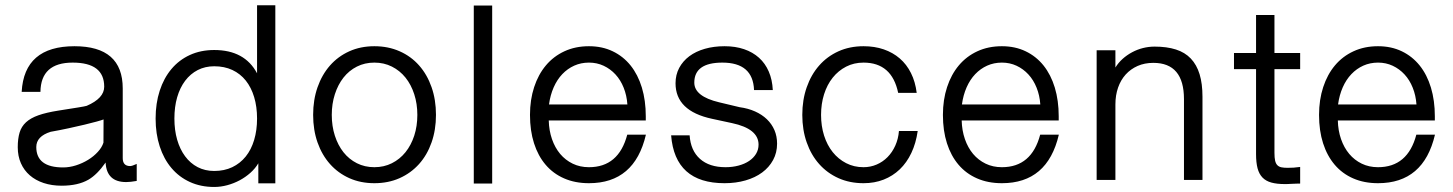

<svg xmlns="http://www.w3.org/2000/svg" viewBox="-20 -705 5629 744"><path d="M509.8 -3.9Q485.4 0.5 468.8 0.5Q393.1 0.5 389.2 -75.2Q356.4 -28.3 322.8 -8.8Q282.2 14.6 218.8 14.6Q180.7 14.6 149.2 4.2Q117.7 -6.3 95.5 -25.6Q73.2 -44.9 61 -72.5Q48.8 -100.1 48.8 -134.8Q48.8 -167.5 55.9 -191.2Q63 -214.8 80.8 -231.2Q98.6 -247.6 128.9 -258.3Q159.2 -269 206.1 -276.4Q255.9 -284.2 283 -288.6Q310.1 -293 315.9 -294.9Q383.8 -324.2 383.8 -369.1Q383.8 -462.4 261.7 -462.4Q138.2 -462.4 136.7 -349.1H64Q73.7 -525.9 268.6 -525.9Q455.6 -525.9 455.6 -362.3V-92.3Q455.6 -61.5 484.4 -61.5Q491.7 -61.5 509.8 -69.8ZM381.3 -242.2Q374 -239.3 354.5 -233.9Q335 -228.5 307.4 -221.9Q279.8 -215.3 246.1 -208Q212.4 -200.7 176.3 -194.3Q120.6 -176.8 120.6 -135.3Q120.6 -56.2 224.6 -56.2Q249 -56.2 274.4 -64.2Q299.8 -72.3 321.5 -85.7Q343.3 -99.1 359.1 -116.5Q375 -133.8 380.9 -152.3Z M1046.9 5.4H981V-72.3Q969.2 -52.2 950.4 -35.4Q931.6 -18.6 908.7 -6.3Q885.7 5.9 860.4 12.7Q835 19.5 810.1 19.5Q757.8 19.5 715.8 0.2Q673.8 -19 644.3 -54Q614.7 -88.9 598.9 -137.7Q583 -186.5 583 -245.6Q583 -304.7 598.9 -353.5Q614.7 -402.3 644.3 -437.5Q673.8 -472.7 715.8 -491.9Q757.8 -511.2 810.1 -511.2Q928.2 -511.2 976.1 -420.9V-684.6H1046.9ZM976.1 -245.6Q976.1 -291.5 964.8 -328.9Q953.6 -366.2 932.4 -392.8Q911.1 -419.4 880.4 -433.8Q849.6 -448.2 810.1 -448.2Q774.9 -448.2 746.3 -433.6Q717.8 -418.9 697.5 -392.1Q677.2 -365.2 666.5 -328.1Q655.8 -291 655.8 -245.6Q655.8 -200.7 666.5 -163.6Q677.2 -126.5 697.3 -99.4Q717.3 -72.3 745.8 -57.4Q774.4 -42.5 810.1 -42.5Q849.1 -42.5 879.9 -57.1Q910.6 -71.8 932.1 -98.4Q953.6 -125 964.8 -162.6Q976.1 -200.2 976.1 -245.6Z M1669.4 -259.8Q1669.4 -201.7 1652.3 -153.1Q1635.3 -104.5 1603.8 -69.3Q1572.3 -34.2 1528.3 -14.6Q1484.4 4.9 1430.7 4.9Q1377.4 4.9 1333.7 -14.6Q1290 -34.2 1258.8 -69.3Q1227.5 -104.5 1210.4 -153.1Q1193.4 -201.7 1193.4 -259.8Q1193.4 -317.9 1210.4 -366.7Q1227.5 -415.5 1258.5 -450.9Q1289.6 -486.3 1333.3 -506.1Q1377 -525.9 1430.7 -525.9Q1484.4 -525.9 1528.6 -506.3Q1572.8 -486.8 1604 -451.4Q1635.3 -416 1652.3 -367.2Q1669.4 -318.4 1669.4 -259.8ZM1597.2 -259.8Q1597.2 -302.7 1585.2 -339.8Q1573.2 -377 1551.3 -404.3Q1529.3 -431.6 1498.5 -447Q1467.8 -462.4 1430.7 -462.4Q1393.6 -462.4 1363 -447Q1332.5 -431.6 1311 -404.3Q1289.6 -377 1277.6 -339.8Q1265.6 -302.7 1265.6 -259.8Q1265.6 -216.3 1277.6 -179.2Q1289.6 -142.1 1311 -115Q1332.5 -87.9 1363 -72.5Q1393.6 -57.1 1430.7 -57.1Q1467.8 -57.1 1498.5 -72.5Q1529.3 -87.9 1551.3 -115.2Q1573.2 -142.6 1585.2 -179.4Q1597.2 -216.3 1597.2 -259.8Z M1887.2 6.3H1815.9V-683.6H1887.2Z M2482.9 -183.1Q2439 4.9 2262.2 4.9Q2208.5 4.9 2166 -13.7Q2123.5 -32.2 2094.2 -66.7Q2064.9 -101.1 2049.3 -149.9Q2033.7 -198.7 2033.7 -259.8Q2033.7 -318.4 2049.8 -367.4Q2065.9 -416.5 2095.5 -451.7Q2125 -486.8 2167.2 -506.3Q2209.5 -525.9 2262.2 -525.9Q2313.5 -525.9 2354.2 -506.3Q2395 -486.8 2423.6 -451.2Q2452.1 -415.5 2467.3 -365.5Q2482.4 -315.4 2482.4 -254.4V-238.3H2106.4Q2107.4 -199.2 2118.9 -166Q2130.4 -132.8 2150.6 -108.6Q2170.9 -84.5 2199.2 -70.8Q2227.5 -57.1 2262.2 -57.1Q2377.4 -57.1 2410.6 -183.1ZM2411.1 -300.3Q2408.7 -335.4 2396.7 -365.2Q2384.8 -395 2365 -416.5Q2345.2 -438 2319.1 -450.2Q2293 -462.4 2262.2 -462.4Q2231.4 -462.4 2205.3 -450.7Q2179.2 -439 2158.9 -417.7Q2138.7 -396.5 2125.5 -366.5Q2112.3 -336.4 2107.4 -300.3Z M2991.2 -148.4Q2991.2 -113.3 2975.8 -85Q2960.4 -56.6 2933.3 -36.6Q2906.2 -16.6 2868.9 -5.9Q2831.5 4.9 2787.6 4.9Q2595.2 4.9 2580.6 -180.7H2652.3Q2656.2 -121.6 2692.4 -89.4Q2728.5 -57.1 2791.5 -57.1Q2818.8 -57.1 2842.3 -63.5Q2865.7 -69.8 2882.8 -81.3Q2899.9 -92.8 2909.7 -108.9Q2919.4 -125 2919.4 -144.5Q2919.4 -206.1 2816.4 -228L2739.3 -244.6Q2597.7 -274.9 2597.7 -382.3Q2597.7 -415 2611.8 -441.7Q2626 -468.3 2651.1 -487.1Q2676.3 -505.9 2711.2 -515.9Q2746.1 -525.9 2787.6 -525.9Q2829.6 -525.9 2863.3 -514.4Q2897 -502.9 2921.1 -481.2Q2945.3 -459.5 2959 -427.7Q2972.7 -396 2974.6 -356H2901.9Q2897.9 -462.4 2779.3 -462.4Q2670.4 -462.4 2670.4 -384.8Q2670.4 -331.5 2766.6 -308.6L2846.2 -289.6Q2878.9 -285.2 2905.8 -273.2Q2932.6 -261.2 2951.7 -242.9Q2970.7 -224.6 2981 -200.7Q2991.2 -176.8 2991.2 -148.4Z M3536.1 -197.3Q3529.3 -149.9 3511.5 -112.3Q3493.7 -74.7 3466.6 -48.8Q3439.5 -22.9 3404.1 -9Q3368.7 4.9 3326.2 4.9Q3272.9 4.9 3229.2 -14.6Q3185.5 -34.2 3154.3 -69.3Q3123 -104.5 3106 -153.1Q3088.9 -201.7 3088.9 -259.8Q3088.9 -317.9 3106 -366.7Q3123 -415.5 3154.1 -450.9Q3185.1 -486.3 3228.8 -506.1Q3272.5 -525.9 3326.2 -525.9Q3369.1 -525.9 3404.5 -513.7Q3439.9 -501.5 3466.6 -478.5Q3493.2 -455.6 3510 -421.9Q3526.9 -388.2 3532.2 -345.2H3460.4Q3436 -462.4 3326.2 -462.4Q3289.1 -462.4 3258.8 -446.8Q3228.5 -431.2 3206.8 -404.1Q3185.1 -377 3173.3 -339.8Q3161.6 -302.7 3161.6 -259.8Q3161.6 -216.8 3173.3 -179.7Q3185.1 -142.6 3206.8 -115.5Q3228.5 -88.4 3258.8 -72.8Q3289.1 -57.1 3326.2 -57.1Q3353 -57.1 3377 -67.4Q3400.9 -77.6 3419.2 -96.2Q3437.5 -114.7 3449.2 -140.6Q3460.9 -166.5 3463.4 -197.3Z M4083 -183.1Q4039.1 4.9 3862.3 4.9Q3808.6 4.9 3766.1 -13.7Q3723.6 -32.2 3694.3 -66.7Q3665 -101.1 3649.4 -149.9Q3633.8 -198.7 3633.8 -259.8Q3633.8 -318.4 3649.9 -367.4Q3666 -416.5 3695.6 -451.7Q3725.1 -486.8 3767.3 -506.3Q3809.6 -525.9 3862.3 -525.9Q3913.6 -525.9 3954.3 -506.3Q3995.1 -486.8 4023.7 -451.2Q4052.2 -415.5 4067.4 -365.5Q4082.5 -315.4 4082.5 -254.4V-238.3H3706.5Q3707.5 -199.2 3719 -166Q3730.5 -132.8 3750.7 -108.6Q3771 -84.5 3799.3 -70.8Q3827.6 -57.1 3862.3 -57.1Q3977.5 -57.1 4010.7 -183.1ZM4011.2 -300.3Q4008.8 -335.4 3996.8 -365.2Q3984.9 -395 3965.1 -416.5Q3945.3 -438 3919.2 -450.2Q3893.1 -462.4 3862.3 -462.4Q3831.5 -462.4 3805.4 -450.7Q3779.3 -439 3759 -417.7Q3738.8 -396.5 3725.6 -366.5Q3712.4 -336.4 3707.5 -300.3Z M4639.6 -7.8H4567.9V-320.8Q4567.9 -461.4 4449.2 -461.4Q4415.5 -461.4 4388.4 -449.5Q4361.3 -437.5 4342 -416.3Q4322.8 -395 4312.5 -365.5Q4302.2 -335.9 4302.2 -300.3V-7.8H4229.5V-510.3H4302.2V-443.4Q4313.5 -461.9 4330.1 -476.8Q4346.7 -491.7 4366.7 -502.4Q4386.7 -513.2 4408.9 -518.8Q4431.2 -524.4 4454.1 -524.4Q4501.5 -524.4 4536.6 -513.2Q4571.8 -502 4594.5 -478Q4617.2 -454.1 4628.4 -417.5Q4639.6 -380.9 4639.6 -330.1Z M5018.1 6.3Q5012.7 6.3 5003.9 6.6Q4995.1 6.8 4986.3 7.3Q4977.5 7.8 4970 8.1Q4962.4 8.3 4959 8.3Q4927.7 8.3 4906.5 2.4Q4885.3 -3.4 4872.1 -17.1Q4858.9 -30.8 4853 -53Q4847.2 -75.2 4847.2 -107.9V-437H4761.7V-499.5H4847.2V-647H4918.5V-499.5H5018.1V-437H4918.5V-112.8Q4918.5 -93.8 4921.1 -82.3Q4923.8 -70.8 4929.9 -64.7Q4936 -58.6 4945.8 -56.6Q4955.6 -54.7 4969.7 -54.7Q4981 -54.7 4992.9 -55.4Q5004.9 -56.2 5018.1 -58.1Z M5540.5 -183.1Q5496.6 4.9 5319.8 4.9Q5266.1 4.9 5223.6 -13.7Q5181.2 -32.2 5151.9 -66.7Q5122.6 -101.1 5106.9 -149.9Q5091.3 -198.7 5091.3 -259.8Q5091.3 -318.4 5107.4 -367.4Q5123.5 -416.5 5153.1 -451.7Q5182.6 -486.8 5224.9 -506.3Q5267.1 -525.9 5319.8 -525.9Q5371.1 -525.9 5411.9 -506.3Q5452.6 -486.8 5481.2 -451.2Q5509.8 -415.5 5524.9 -365.5Q5540 -315.4 5540 -254.4V-238.3H5164.1Q5165 -199.2 5176.5 -166Q5188 -132.8 5208.3 -108.6Q5228.5 -84.5 5256.8 -70.8Q5285.2 -57.1 5319.8 -57.1Q5435.1 -57.1 5468.3 -183.1ZM5468.8 -300.3Q5466.3 -335.4 5454.3 -365.2Q5442.4 -395 5422.6 -416.5Q5402.8 -438 5376.7 -450.2Q5350.6 -462.4 5319.8 -462.4Q5289.1 -462.4 5262.9 -450.7Q5236.8 -439 5216.6 -417.7Q5196.3 -396.5 5183.1 -366.5Q5169.9 -336.4 5165 -300.3Z"/></svg>

Font: SakalBharati
Style: Regular
Weight: 400
Designer: CDAC GIST
Foundry: CDAC
Version: 13.02